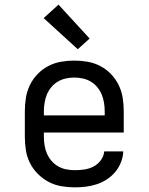

<svg xmlns="http://www.w3.org/2000/svg" viewBox="-20 -799 640 827"><path d="M302 8Q273 8 244 3Q215 -2 189.5 -15.5Q164 -29 143 -50Q122 -71 109 -97Q96 -123 91.5 -152Q87 -181 87 -210V-320Q87 -349 91.5 -377.5Q96 -406 108.5 -432Q121 -458 141.5 -479.5Q162 -501 188 -514.5Q214 -528 242.5 -533Q271 -538 300 -538Q329 -538 357.5 -533Q386 -528 412 -514.5Q438 -501 458.5 -479.5Q479 -458 491.5 -432Q504 -406 508.5 -377.5Q513 -349 513 -320V-228H169V-210Q169 -191 172 -172.5Q175 -154 182.5 -137Q190 -120 202 -106Q214 -92 230.5 -82.5Q247 -73 265.5 -69.5Q284 -66 302 -66Q323 -66 343.5 -69Q364 -72 382.5 -81.5Q401 -91 414 -108.5Q427 -126 429 -147H511Q510 -123 501 -100Q492 -77 476.5 -58.5Q461 -40 440.5 -26.5Q420 -13 397 -5.5Q374 2 350 5Q326 8 302 8ZM431 -302V-320Q431 -338 428 -356.5Q425 -375 418 -392Q411 -409 399 -423.5Q387 -438 371 -447.5Q355 -457 336.5 -461Q318 -465 300 -465Q282 -465 263.5 -461Q245 -457 229 -447.5Q213 -438 201 -423.5Q189 -409 182 -392Q175 -375 172 -356.5Q169 -338 169 -320V-302ZM315 -587 168 -721 232 -779 366 -633Z"/></svg>

Font: Iosevka Slab Extended
Style: Regular
Weight: 400
Width: 7
Monospace: yes
Designer: Belleve Invis
Foundry: Belleve Invis
Version: Version 11.1.1; ttfautohint (v1.8.3)